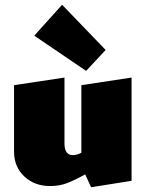

<svg xmlns="http://www.w3.org/2000/svg" viewBox="-20 -772 612 807"><path d="M533 -446V-12L363 15L338 -39Q293 -14 261 -2Q229 10 191 10Q125 10 82 -30.5Q39 -71 39 -135V-414L251 -446V-169Q251 -120 286 -120Q303 -120 322 -130V-414ZM124 -622 241 -752 424 -562 342 -474Z"/></svg>

Font: Ysabeau Black
Style: Regular
Weight: 900
Designer: Christian Thalmann (Catharsis Fonts)
Version: Version 0.003